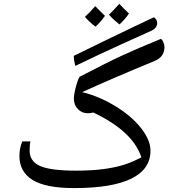

<svg xmlns="http://www.w3.org/2000/svg" viewBox="-20 -960 889 990"><path d="M372.1 -80.1Q449.2 -80.1 507.6 -87.4Q565.9 -94.7 611.6 -108.2Q657.2 -121.6 709 -148.9Q664.6 -283.7 460.9 -379.9Q450.2 -376 433.1 -376Q402.3 -376 381.6 -397.5Q360.8 -418.9 360.8 -452.1Q360.8 -474.1 372.8 -517.6Q384.8 -561 392.1 -564.9Q532.7 -638.2 609.9 -673.8Q687 -709.5 810.1 -759.8Q819.3 -752 823.7 -739.3Q828.1 -726.6 828.1 -715.3L827.1 -705.1Q821.3 -663.6 777.8 -646Q563 -557.6 403.8 -484.9Q490.2 -463.9 573 -413.8Q655.8 -363.8 705.8 -301.3Q755.9 -238.8 755.9 -183.1Q755.9 -87.4 657 -38.8Q558.1 9.8 361.8 9.8Q215.8 9.8 147.9 -32.2Q80.1 -74.2 80.1 -155.8Q80.1 -196.3 95.2 -231H137.2Q132.8 -216.3 132.8 -183.1Q132.8 -128.4 186.5 -104.2Q240.2 -80.1 372.1 -80.1ZM521 -878.4Q498 -845.2 472.2 -822.3Q434.6 -852.1 418 -873Q439.9 -893.1 471.2 -928.2L497.1 -901.9ZM645 -890.1Q624 -859.9 596.2 -834Q559.1 -863.3 542 -884.3Q567.4 -908.7 595.2 -940.4Q612.3 -921.4 645 -890.1ZM368.2 -620.1Q360.4 -652.8 360.4 -666Q360.4 -671.9 362.3 -672.9Q389.6 -687 542.5 -760.7Q695.3 -834.5 773.9 -871.1Q790.5 -858.9 790.5 -841.3L790 -834Q785.2 -812.5 761.2 -801.8Q572.3 -716.8 489.7 -678Q407.2 -639.2 368.2 -620.1Z"/></svg>

Font: Droid Arabic Naskh
Style: Regular
Weight: 400
Designer: Pascal Zoghbi
Foundry: Ascender Corporation
Version: Version 1.00